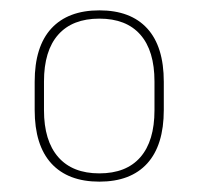

<svg xmlns="http://www.w3.org/2000/svg" viewBox="-20 -667 384 371"><path d="M172 -316Q111.5 -316 79.2 -351.2Q47 -386.5 47 -454.5V-509Q47 -577 79.2 -612Q111.5 -647 172 -647Q232.5 -647 264.5 -612Q296.5 -577 296.5 -509V-454.5Q296.5 -386.5 264.5 -351.2Q232.5 -316 172 -316ZM172 -332Q224 -332 251.2 -363.2Q278.5 -394.5 278.5 -454V-509.5Q278.5 -569 251.2 -600Q224 -631 172 -631Q120 -631 92.5 -600Q65 -569 65 -509.5V-454Q65 -395 92.5 -363.5Q120 -332 172 -332Z"/></svg>

Font: Anek Gurmukhi Thin
Style: Regular
Weight: 250
Designer: Sarang Kulkarni (Gurmukhi), Yesha Goshar (Latin)
Foundry: Ek Type
Version: Version 1.003